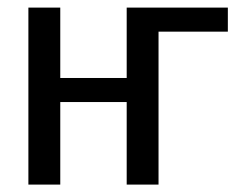

<svg xmlns="http://www.w3.org/2000/svg" viewBox="-20 -498 645 518"><path d="M142.6 -477.5V-287.6H321.8V-477.5H594.7V-412.6H407.7V0H321.8V-222.7H142.6V0H56.6V-477.5Z"/></svg>

Font: Carlito
Style: Regular
Weight: 400
Designer: Lukasz Dziedzic
Foundry: tyPoland Lukasz Dziedzic
Version: Version 1.103; Beta1; all basic design good, some composites